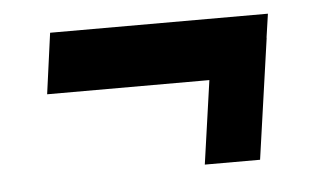

<svg xmlns="http://www.w3.org/2000/svg" viewBox="-32 -448 558 346"><g transform="rotate(-5 247.0 -274.5)"><path d="M326 -144 357 -362H457L426 -144ZM69 -405H463L447 -295H54Z"/></g></svg>

Font: Pathway Extreme Condensed ExtraBold
Style: Italic
Weight: 800
Width: 3
Italic angle: -8°
Version: Version 1.001;gftools[0.9.26]